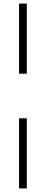

<svg xmlns="http://www.w3.org/2000/svg" viewBox="-20 -828 255 1068"><path d="M86 -418V-808H129V-418ZM86 220V-170H129V220Z"/></svg>

Font: Encode Sans SmCnd XLt
Style: Regular
Weight: 200
Width: 4
Designer: Multiple Designers
Foundry: Impallari Type
Version: Version 3.002; ttfautohint (v1.8.3) -l 8 -r 50 -G 200 -x 14 